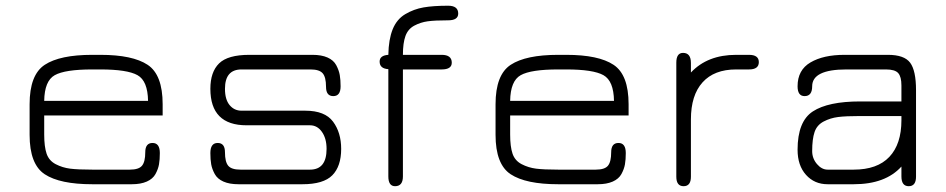

<svg xmlns="http://www.w3.org/2000/svg" viewBox="-20 -641 3290 668"><path d="M545.9 -278.3V-239.3H133.8V-172.9Q133.8 -130.9 142.1 -106.4Q150.4 -82 173.8 -69.8Q197.3 -57.6 224.1 -54.2Q251 -50.8 300.8 -50.8H431.6Q462.9 -50.8 474.1 -64.5Q485.4 -78.1 485.4 -111.3Q485.4 -143.6 510.7 -143.6Q536.1 -143.6 536.1 -108.4Q536.1 -85.9 533.2 -69.3Q530.3 -52.7 521 -35.6Q511.7 -18.6 490.7 -9.3Q469.7 0 438.5 0H300.8Q188.5 0 135.7 -34.7Q83 -69.3 83 -171.9V-278.3Q83 -380.9 135.7 -415.5Q188.5 -450.2 300.8 -450.2H329.1Q441.4 -450.2 493.7 -415.5Q545.9 -380.9 545.9 -278.3ZM329.1 -399.4H300.8Q206.1 -399.4 170.4 -379.4Q134.8 -359.4 133.8 -290H495.1Q494.1 -359.4 458.5 -379.4Q422.9 -399.4 329.1 -399.4Z M809.6 0Q778.3 0 757.3 -9.3Q736.3 -18.6 727.1 -35.6Q717.8 -52.7 714.8 -69.3Q711.9 -85.9 711.9 -108.4Q711.9 -143.6 737.3 -143.6Q762.7 -143.6 762.7 -111.3Q762.7 -78.1 773.9 -64.5Q785.2 -50.8 816.4 -50.8H1058.6Q1116.2 -50.8 1116.2 -123Q1116.2 -159.2 1100.1 -182.1Q1084 -205.1 1058.6 -205.1H837.9Q711.9 -205.1 711.9 -332Q711.9 -390.6 742.2 -420.4Q772.5 -450.2 847.7 -450.2H1067.4Q1098.6 -450.2 1119.6 -440.9Q1140.6 -431.6 1149.9 -414.1Q1159.2 -396.5 1162.1 -379.9Q1165 -363.3 1165 -340.8Q1165 -306.6 1139.6 -306.6Q1114.3 -306.6 1114.3 -338.9Q1114.3 -373 1102.5 -386.2Q1090.8 -399.4 1060.5 -399.4H820.3Q762.7 -399.4 762.7 -332Q762.7 -294.9 778.8 -275.4Q794.9 -255.9 820.3 -255.9H1042Q1110.4 -255.9 1138.7 -217.8Q1167 -179.7 1167 -123Q1167 -62.5 1136.2 -31.2Q1105.5 0 1032.2 0Z M1539.1 -570.3Q1493.2 -570.3 1468.3 -566.9Q1443.4 -563.5 1421.4 -551.8Q1399.4 -540 1390.6 -515.6Q1381.8 -491.2 1381.8 -450.2H1516.6Q1551.8 -450.2 1551.8 -422.9Q1551.8 -399.4 1516.6 -399.4H1381.8V-27.3Q1381.8 6.8 1354.5 6.8Q1331.1 6.8 1331.1 -27.3V-400.4Q1300.8 -402.3 1300.8 -426.8Q1300.8 -448.2 1331.1 -450.2Q1332 -503.9 1346.2 -539.1Q1360.4 -574.2 1390.1 -591.8Q1419.9 -609.4 1453.6 -615.2Q1487.3 -621.1 1539.1 -621.1Q1574.2 -621.1 1574.2 -593.8Q1574.2 -570.3 1539.1 -570.3Z M2167 -278.3V-239.3H1754.9V-172.9Q1754.9 -130.9 1763.2 -106.4Q1771.5 -82 1794.9 -69.8Q1818.4 -57.6 1845.2 -54.2Q1872.1 -50.8 1921.9 -50.8H2052.7Q2084 -50.8 2095.2 -64.5Q2106.4 -78.1 2106.4 -111.3Q2106.4 -143.6 2131.8 -143.6Q2157.2 -143.6 2157.2 -108.4Q2157.2 -85.9 2154.3 -69.3Q2151.4 -52.7 2142.1 -35.6Q2132.8 -18.6 2111.8 -9.3Q2090.8 0 2059.6 0H1921.9Q1809.6 0 1756.8 -34.7Q1704.1 -69.3 1704.1 -171.9V-278.3Q1704.1 -380.9 1756.8 -415.5Q1809.6 -450.2 1921.9 -450.2H1950.2Q2062.5 -450.2 2114.7 -415.5Q2167 -380.9 2167 -278.3ZM1950.2 -399.4H1921.9Q1827.1 -399.4 1791.5 -379.4Q1755.9 -359.4 1754.9 -290H2116.2Q2115.2 -359.4 2079.6 -379.4Q2043.9 -399.4 1950.2 -399.4Z M2541 -399.4Q2464.8 -399.4 2424.3 -354.5Q2383.8 -309.6 2383.8 -225.6V-26.4Q2383.8 6.8 2358.4 6.8Q2333 6.8 2333 -26.4V-422.9Q2333 -457 2356.4 -457Q2383.8 -457 2383.8 -421.9V-388.7Q2441.4 -450.2 2541 -450.2H2585.9Q2620.1 -450.2 2620.1 -424.8Q2620.1 -399.4 2585.9 -399.4Z M2972.7 -237.3Q2922.9 -237.3 2896 -233.9Q2869.1 -230.5 2845.7 -218.3Q2822.3 -206.1 2814 -181.6Q2805.7 -157.2 2805.7 -115.2Q2805.7 -89.8 2822.3 -70.3Q2838.9 -50.8 2859.4 -50.8H2950.2Q3032.2 -50.8 3074.2 -95.2Q3116.2 -139.6 3116.2 -222.7V-237.3ZM2972.7 -288.1H3116.2V-343.8Q3116.2 -374 3105 -386.7Q3093.8 -399.4 3062.5 -399.4H2924.8Q2805.7 -399.4 2805.7 -340.8Q2805.7 -306.6 2779.3 -306.6Q2754.9 -306.6 2754.9 -340.8Q2754.9 -397.5 2799.8 -423.8Q2844.7 -450.2 2918 -450.2H3069.3Q3126 -450.2 3146.5 -422.9Q3167 -395.5 3167 -327.1V-26.4Q3167 6.8 3141.6 6.8Q3116.2 6.8 3116.2 -27.3V-61.5Q3060.5 0 2950.2 0H2859.4Q2813.5 0 2784.2 -32.7Q2754.9 -65.4 2754.9 -120.1Q2754.9 -218.8 2808.1 -253.4Q2861.3 -288.1 2972.7 -288.1Z"/></svg>

Font: Jura
Style: Book
Weight: 400
Version: Version 2.3